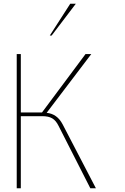

<svg xmlns="http://www.w3.org/2000/svg" viewBox="-20 -1013 675 1033"><path d="M206 -388C253 -388 276 -374 295 -336L466 0H496L317 -344C297 -382 269 -402 231 -406L471 -722H440L206 -408H92V-722H70V0H92V-388ZM358 -993 248 -822H258L388 -993Z"/></svg>

Font: Perun Thin
Style: Regular
Weight: 100
Foundry: Copyright (c) Stefan Peev, Context Ltd, 2016
Version: Version 1.089